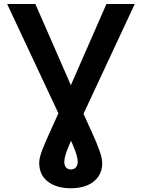

<svg xmlns="http://www.w3.org/2000/svg" viewBox="-20 -748 727 983"><path d="M16.6 -727.5H161.1L386.7 -211.4Q423.3 -130.4 449.5 -73Q475.6 -15.6 489.5 23.4Q503.4 62.5 503.4 88.4Q503.4 127 483.6 155.8Q463.9 184.6 428.2 200.2Q392.6 215.8 343.3 215.8Q269 215.8 224.9 181.6Q180.7 147.5 180.7 85.9Q180.7 72.3 184.6 56.4Q188.5 40.5 196.8 18.6Q205.1 -3.4 218.8 -34.4Q232.4 -65.4 252.2 -108.6Q272 -151.9 298.8 -211.4L524.9 -727.5H669.9L360.8 -65.4Q344.7 -30.8 333.3 -3.4Q321.8 23.9 315.4 44.9Q309.1 65.9 309.1 82Q309.1 98.6 318.1 109.1Q327.1 119.6 343.3 119.6Q358.9 119.6 368.4 108.9Q377.9 98.1 377.9 81.5Q377.9 65.4 371.8 44.7Q365.7 23.9 354.2 -3.4Q342.8 -30.8 327.1 -65.4Z"/></svg>

Font: Inter 24pt SemiBold
Style: Regular
Weight: 600
Designer: Rasmus Andersson
Foundry: rsms
Version: Version 4.001;git-66647c0bb